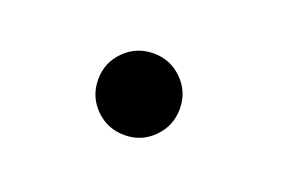

<svg xmlns="http://www.w3.org/2000/svg" viewBox="-40 -528 581 387"><g transform="rotate(20 250.0 -334.5)"><path d="M240 -247Q203 -247 177.5 -272.5Q152 -298 152 -335Q152 -371 177.5 -396.5Q203 -422 240 -422Q276 -422 301.5 -396.5Q327 -371 327 -335Q327 -298 301.5 -272.5Q276 -247 240 -247Z"/></g></svg>

Font: Inconsolata Black
Style: Regular
Weight: 900
Monospace: yes
Designer: Raph Levien, Cyreal, Brenton Simpson
Foundry: Raph Levien, Cyreal, Google
Version: Version 3.001; ttfautohint (v1.8.2.53-6de2)